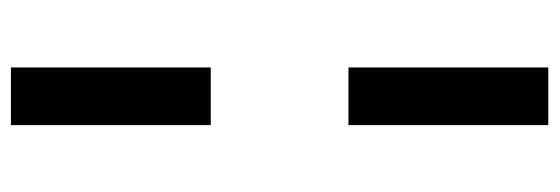

<svg xmlns="http://www.w3.org/2000/svg" viewBox="-348 -492 1000 343"><g transform="rotate(90 151.5 -320.0)"><path d="M203 -800V-443H100V-800ZM203 -197V160H100V-197Z"/></g></svg>

Font: Syne SemiBold
Style: Regular
Weight: 600
Designer: Lucas Descroix
Foundry: Bonjour Monde
Version: Version 2.200; ttfautohint (v1.8.4)